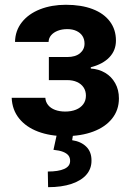

<svg xmlns="http://www.w3.org/2000/svg" viewBox="-20 -557 544 800"><path d="M251.8 -92.2Q277.1 -92.2 296.6 -100.1Q316 -108 327 -122.9Q338 -137.8 338 -158.4Q338 -178.1 328.3 -192.7Q318.7 -207.2 301.1 -215.2Q283.6 -223.2 260.2 -223.2H183.6V-319.4H260.2Q294.3 -319.4 313.3 -335.1Q332.2 -350.9 332.2 -375.2Q332.2 -393.7 323.5 -407.1Q314.7 -420.6 298.5 -428.1Q282.3 -435.7 260.3 -435.7Q238.3 -435.7 220.8 -428.9Q203.3 -422.1 193.1 -410.2Q182.9 -398.3 182.4 -382.3H42.6Q43.4 -429.2 71.1 -464.3Q98.8 -499.4 146.9 -518.3Q195.1 -537.1 254.2 -537.1Q318.7 -537.1 365.7 -519.2Q412.8 -501.2 437.9 -467.5Q463.1 -433.9 463.1 -388Q463.1 -346.7 435.6 -318.1Q408.2 -289.5 358.3 -276.8V-271.4Q391.3 -269.4 418 -253.7Q444.6 -238 460 -210.4Q475.5 -182.9 475.5 -146.9Q475.5 -98.9 447.3 -63.3Q419.2 -27.8 368.6 -8.8Q318 10.2 252.2 10.2Q188.8 10.2 138.7 -8.6Q88.6 -27.5 59.7 -63.4Q30.7 -99.4 28.7 -149.6H168.9Q169.8 -132.6 180.4 -119.3Q191 -106.1 209.6 -99.1Q228.3 -92.2 251.8 -92.2ZM285.5 -2.9 280.6 27.2Q317.4 32.6 339.3 54Q361.2 75.4 361.2 110.9Q361.8 145 340.5 170.2Q319.2 195.3 278.2 209.1Q237.3 222.9 180.4 222.9L179.2 157.7Q223.2 157.7 247.3 147Q271.5 136.3 272.1 114.9Q272.6 100.4 265.3 91Q258 81.7 242.9 75.7Q227.8 69.7 202.8 67.2L218.1 -2.9Z"/></svg>

Font: Pretendard Std Variable
Style: Regular
Weight: 400
Designer: Base glyphs from Inter by Rasmus Andersson; Hangeul glyphs from Noto Sans CJK(Source Han Sans) by Jang Soo-young and Kan
Foundry: Kil Hyung-jin
Version: Version 1.309;Glyphs 3.2 (3225)